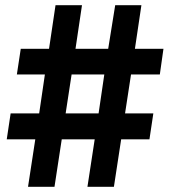

<svg xmlns="http://www.w3.org/2000/svg" viewBox="-20 -720 656 740"><path d="M88 0 116 -183H6L21 -283H131L153 -433H45L60 -532H169L194 -700H296L271 -532H397L424 -700H525L500 -532H610L596 -433H485L462 -283H571L556 -183H447L419 0H317L345 -183H218L190 0ZM233 -283H360L382 -433H256Z"/></svg>

Font: Overpass Mono Light
Style: Regular
Weight: 300
Monospace: yes
Designer: Delve Withrington, Dave Bailey
Foundry: Delve Fonts LLC
Version: Version 4.000